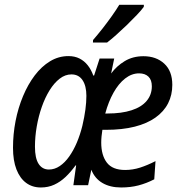

<svg xmlns="http://www.w3.org/2000/svg" viewBox="-20 -786 769 815"><path d="M153.3 9.8Q117.2 9.8 90.8 -9.8Q64.5 -29.3 49.8 -66.9Q35.2 -104.5 35.2 -158.7Q35.2 -216.3 46.1 -272.5Q57.1 -328.6 77.9 -378.2Q98.6 -427.7 127.4 -465.8Q156.2 -503.9 192.4 -525.9Q228.5 -547.9 270.5 -547.9Q297.4 -547.9 317.6 -537.6Q337.9 -527.3 352.5 -508.8Q367.2 -490.2 376 -465.3H379.4L402.8 -537.6H464.8L451.7 -474.1Q475.1 -505.9 509.5 -526.6Q543.9 -547.4 588.9 -547.4Q643.1 -547.4 677.2 -515.9Q711.4 -484.4 711.4 -425.8Q711.4 -382.8 693.6 -347.7Q675.8 -312.5 640.1 -287.1Q604.5 -261.7 551.8 -248.3Q499 -234.9 429.2 -234.9H414.6Q412.6 -221.7 411.1 -207.8Q409.7 -193.8 409.7 -180.7Q409.7 -127 433.6 -95.7Q457.5 -64.5 511.2 -64.5Q543.5 -64.5 575.2 -74.7Q606.9 -85 640.1 -102.1L634.8 -24.9Q601.6 -7.8 567.9 1Q534.2 9.8 494.6 9.8Q447.3 9.8 414.8 -9.3Q382.3 -28.3 367.7 -65.4L354 0H291.5L303.2 -84H300.8Q280.3 -55.7 258.1 -34.7Q235.8 -13.7 210.2 -2Q184.6 9.8 153.3 9.8ZM187.5 -66.4Q211.9 -66.4 233.6 -81.1Q255.4 -95.7 273.7 -121.6Q292 -147.5 306.2 -180.9Q320.3 -214.4 329.6 -252Q338.4 -289.6 342.5 -320.8Q346.7 -352.1 346.7 -379.4Q346.7 -421.4 330.3 -445.8Q314 -470.2 283.2 -470.2Q256.8 -470.2 233.4 -452.1Q210 -434.1 190.7 -403.1Q171.4 -372.1 157.5 -332.5Q143.6 -293 136 -249.3Q128.4 -205.6 128.4 -163.1Q128.4 -114.3 144 -90.3Q159.7 -66.4 187.5 -66.4ZM426.8 -304.2H436.5Q496.1 -304.2 538.3 -317.9Q580.6 -331.5 602.5 -357.7Q624.5 -383.8 624.5 -419.9Q624.5 -446.8 610.1 -460.7Q595.7 -474.6 570.3 -474.6Q539.1 -474.6 511.2 -452.9Q483.4 -431.2 461.9 -392.8Q440.4 -354.5 426.8 -304.2ZM374.5 -605.5 375 -616.2Q395 -639.2 415.3 -665Q435.5 -690.9 454.1 -717Q472.7 -743.2 486.3 -765.6H590.8L590.3 -756.8Q580.1 -742.7 560.8 -722.4Q541.5 -702.1 518.6 -679.9Q495.6 -657.7 473.4 -637.9Q451.2 -618.2 434.6 -605.5Z"/></svg>

Font: Open Sans SemiCondensed Medium
Style: Italic
Weight: 500
Width: 4
Italic angle: -12°
Designer: Monotype Design Team
Foundry: Monotype Imaging Inc.
Version: Version 3.000